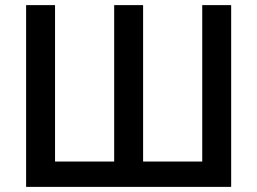

<svg xmlns="http://www.w3.org/2000/svg" viewBox="-20 -730 1005 750"><path d="M770 -710H883V0H82V-710H195V-99H426V-710H539V-99H770Z"/></svg>

Font: Raleway
Style: Regular
Weight: 600
Designer: Matt McInerney, Pablo Impallari, Rodrigo Fuenzalida
Foundry: Matt McInerney, Pablo Impallari, Rodrigo Fuenzalida
Version: Version 1.000;PS 001.001;hotconv 1.0.56; ttfautohint (v1.5)